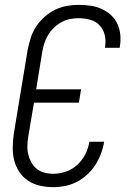

<svg xmlns="http://www.w3.org/2000/svg" viewBox="-20 -763 540 791"><path d="M199 8Q171 8 144.5 2Q118 -4 96 -18.5Q74 -33 59.5 -55Q45 -77 38.5 -102.5Q32 -128 32.5 -156.5Q33 -185 37 -213L94 -558Q99 -582 106.5 -606.5Q114 -631 128.5 -653Q143 -675 163 -693Q183 -711 206.5 -722.5Q230 -734 255 -738.5Q280 -743 304 -743Q329 -743 353 -739.5Q377 -736 398 -726.5Q419 -717 436 -702Q453 -687 463 -666Q473 -645 475.5 -621Q478 -597 474 -573Q474 -571 473.5 -569.5Q473 -568 473 -566H412Q413 -567 413 -568.5Q413 -570 413 -571Q417 -595 411.5 -618.5Q406 -642 390.5 -658.5Q375 -675 352 -681.5Q329 -688 304 -688Q286 -688 268 -684.5Q250 -681 233 -671.5Q216 -662 202 -648.5Q188 -635 178 -618.5Q168 -602 162.5 -584.5Q157 -567 154 -549L129 -395H314L305 -340H120L97 -204Q94 -185 93 -165.5Q92 -146 96 -128.5Q100 -111 108.5 -95Q117 -79 130.5 -68Q144 -57 162 -52Q180 -47 199 -47Q225 -47 251.5 -56Q278 -65 298.5 -84Q319 -103 331.5 -127.5Q344 -152 348 -179H409Q405 -154 396 -130Q387 -106 373 -84Q359 -62 339.5 -44Q320 -26 297 -14Q274 -2 249 3Q224 8 199 8Z"/></svg>

Font: Iosevka Curly Light Oblique
Style: Regular
Weight: 300
Italic angle: -9°
Monospace: yes
Designer: Belleve Invis
Foundry: Belleve Invis
Version: Version 11.1.0; ttfautohint (v1.8.3)